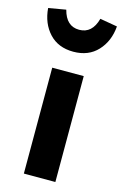

<svg xmlns="http://www.w3.org/2000/svg" viewBox="-158 -875 594 930"><g transform="rotate(15 139.5 -410.0)"><path d="M-33 -805 54 -820Q74 -742 139 -742Q204 -742 225 -820L312 -805Q306 -730 260.5 -681Q215 -632 139 -632Q63 -632 18 -680.5Q-27 -729 -33 -805ZM219 -531V0H61V-531Z"/></g></svg>

Font: Fira Sans
Style: Bold
Weight: 700
Designer: bBox Type GmbH & Carrois Corporate GbR & Edenspiekermann AG
Foundry: bBox Type GmbH & Carrois Corporate GbR & Edenspiekermann AG
Version: Version 4.301;PS 004.301;hotconv 1.0.88;makeotf.lib2.5.64775